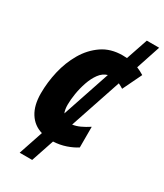

<svg xmlns="http://www.w3.org/2000/svg" viewBox="-207 -770 854 998"><g transform="rotate(30 220.5 -270.5)"><path d="M86 147 135 1Q84 -14 55.5 -59Q27 -104 27 -176Q27 -242 42.5 -309Q58 -376 91 -432.5Q124 -489 175 -524Q226 -559 297 -559Q310 -559 323 -558L367 -688H441L393 -543Q415 -534 436 -521L381 -407Q367 -416 352 -423L249 -116Q271 -119 294 -129.5Q317 -140 343 -157V-33Q317 -16 282 -4Q247 8 207 10L161 147ZM177 -194Q177 -165 185 -146L281 -432Q253 -424 233.5 -397.5Q214 -371 201.5 -334.5Q189 -298 183 -261Q177 -224 177 -194Z"/></g></svg>

Font: Noto Sans Condensed ExtraBold
Style: Italic
Weight: 800
Width: 3
Italic angle: -12°
Designer: Monotype Design Team
Foundry: Monotype Imaging Inc.
Version: Version 2.013; ttfautohint (v1.8.4.7-5d5b)